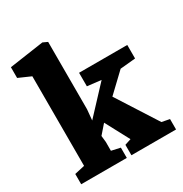

<svg xmlns="http://www.w3.org/2000/svg" viewBox="-182 -936 1027 1075"><g transform="rotate(-30 331.5 -398.0)"><path d="M33.7 0H328.6V-66.4L271.5 -79.1V-136.7L267.1 -177.2L316.9 -234.4L398.9 -80.6L358.4 -67.4V0H647V-67.4L596.7 -77.1L430.2 -337.4L548.3 -449.7L647 -459V-546.4H335.4V-459L424.8 -448.7L265.6 -278.3L272 -347.2V-782.7L242.2 -796.4L20.5 -764.2V-694.8L99.1 -660.2V-81.1L33.7 -66.4Z"/></g></svg>

Font: Merriweather
Style: Heavy
Weight: 900
Designer: Eben Sorkin ( eben@eyebytes.com )
Foundry: Sorkin Type Co.
Version: Version 1.003